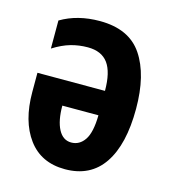

<svg xmlns="http://www.w3.org/2000/svg" viewBox="-90 -630 637 714"><g transform="rotate(15 228.5 -273.0)"><path d="M208 -556Q321 -556 371.5 -481Q422 -406 422 -275Q422 -138 372 -64Q322 10 224 10Q132 10 82.5 -57Q33 -124 33 -236V-310H293Q293 -382 268 -416Q243 -450 190 -450Q156 -450 124.5 -441Q93 -432 58 -410V-518Q122 -556 208 -556ZM154 -216Q154 -158 171.5 -125Q189 -92 221 -92Q253 -92 272.5 -121Q292 -150 293 -216Z"/></g></svg>

Font: Noto Sans ExtraCondensed
Style: Bold
Weight: 700
Width: 2
Designer: Monotype Design Team
Foundry: Monotype Imaging Inc.
Version: Version 2.013; ttfautohint (v1.8.4.7-5d5b)